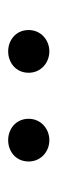

<svg xmlns="http://www.w3.org/2000/svg" viewBox="146 -958 142 475"><g transform="rotate(90 217.5 -721.0)"><path d="M107.5 -669.7C135.3 -669.7 160.5 -688.8 160.5 -720.3C160.5 -751.2 135.3 -771.6 107.5 -771.6C80 -771.6 54.8 -751.2 54.8 -720.3C54.8 -688.8 80 -669.7 107.5 -669.7ZM327.3 -669.7C355.1 -669.7 380 -688.8 380 -720.3C380 -751.2 355.1 -771.6 327.3 -771.6C299.7 -771.6 274.4 -751.2 274.4 -720.3C274.4 -688.8 299.7 -669.7 327.3 -669.7Z"/></g></svg>

Font: Source Han Serif CN VF
Style: Regular
Weight: 250
Designer: Ryoko NISHIZUKA 西塚涼子 (kana & ideographs); Frank Grießhammer (Latin, Greek & Cyrillic); Wenlong ZHANG 张文龙 (bopomofo); San
Foundry: Adobe
Version: Version 2.002;hotconv 1.1.0;makeotfexe 2.6.0